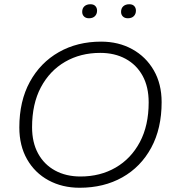

<svg xmlns="http://www.w3.org/2000/svg" viewBox="-20 -874 820 904"><path d="M355 10Q273 10 208.5 -25Q144 -60 107.5 -124Q71 -188 71 -274Q71 -398 120.5 -488.5Q170 -579 257 -628.5Q344 -678 456 -678Q538 -678 602.5 -642.5Q667 -607 704 -543Q741 -479 741 -393Q741 -269 692 -178.5Q643 -88 556 -39Q469 10 355 10ZM359 -43Q452 -43 524.5 -85Q597 -127 638.5 -205Q680 -283 680 -392Q680 -465 651.5 -517Q623 -569 571.5 -597Q520 -625 452 -625Q359 -625 286.5 -583Q214 -541 172.5 -463Q131 -385 131 -275Q131 -203 159.5 -151Q188 -99 239.5 -71Q291 -43 359 -43ZM582 -788Q567 -788 558.5 -796.5Q550 -805 550 -818Q550 -835 560.5 -844.5Q571 -854 589 -854Q604 -854 612 -845.5Q620 -837 620 -824Q620 -808 610 -798Q600 -788 582 -788ZM399 -788Q384 -788 375.5 -796.5Q367 -805 367 -818Q367 -835 377.5 -844.5Q388 -854 406 -854Q421 -854 429 -845.5Q437 -837 437 -824Q437 -808 427 -798Q417 -788 399 -788Z"/></svg>

Font: Gantari Light
Style: Italic
Weight: 300
Italic angle: -10°
Version: Version 1.000